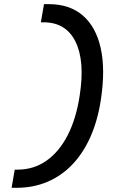

<svg xmlns="http://www.w3.org/2000/svg" viewBox="-20 -811 626 929"><path d="M36.1 97.7 51.3 9.8H64.9Q142.6 9.8 204.1 -33Q265.6 -75.7 307.1 -156Q348.6 -236.3 365.7 -349.6Q391.6 -516.1 345.2 -609.6Q298.8 -703.1 190.9 -703.1H177.7L192.9 -791H215.8Q316.9 -791 380.6 -736.1Q444.3 -681.2 467.3 -578.1Q490.2 -475.1 468.3 -330.1Q453.1 -229 418 -149.7Q382.8 -70.3 330.1 -15.1Q277.3 40 209.2 68.8Q141.1 97.7 59.6 97.7Z"/></svg>

Font: Cascadia Mono NF
Style: Italic
Weight: 400
Italic angle: -10°
Monospace: yes
Designer: Aaron Bell
Foundry: Saja Typeworks
Version: Version 2404.023